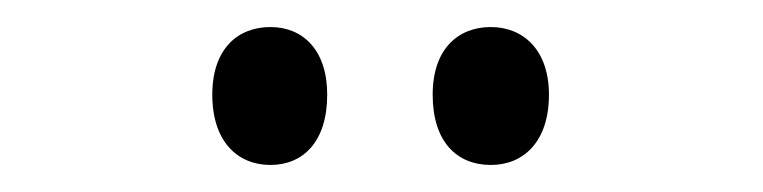

<svg xmlns="http://www.w3.org/2000/svg" viewBox="-20 -738 564 142"><path d="M137 -668C137 -633 156 -616 180 -616C204 -616 222 -633 222 -668C222 -701 204 -718 180 -718C156 -718 137 -702 137 -668ZM300 -668C300 -633 318 -616 343 -616C367 -616 386 -633 386 -668C386 -701 367 -718 343 -718C319 -718 300 -702 300 -668Z"/></svg>

Font: Noto Sans Ethiopic ExtCond
Style: Regular
Weight: 400
Width: 2
Designer: Monotype Design Team
Foundry: Monotype Imaging Inc.
Version: Version 2.102